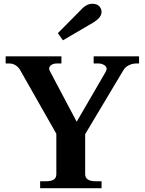

<svg xmlns="http://www.w3.org/2000/svg" viewBox="-20 -999 768 1019"><path d="M287 -823 409 -946Q438 -979 470 -979Q494 -979 506.5 -966Q519 -953 519 -936Q519 -920 507 -905.5Q495 -891 471 -877L314 -785ZM193 -37H223Q252 -37 265.5 -46Q279 -55 279 -75V-289L87 -627Q77 -644 62 -653Q47 -662 31 -662H10V-700H306V-662H279Q265 -662 253 -654.5Q241 -647 241 -635Q241 -629 244 -623L387 -353L541 -618Q546 -628 546 -633Q546 -646 532.5 -654Q519 -662 504 -662H477V-700H718V-662H702Q682 -662 662.5 -652Q643 -642 634 -625L432 -287V-75Q432 -37 488 -37H519V0H193Z"/></svg>

Font: Taviraj DemiBold
Style: Regular
Weight: 600
Designer: Katatrad Team
Foundry: CadsonDemak
Version: Version 1.030